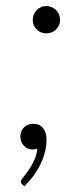

<svg xmlns="http://www.w3.org/2000/svg" viewBox="-20 -504 286 650"><path d="M54 119Q51.5 117 51 114.8Q50.5 112.5 50.5 110Q50.5 106 58.2 96.8Q66 87.5 76 73.2Q86 59 95 40.5Q104 22 106.5 -0.5Q99 2 91 2Q72.5 2 60.8 -10.5Q49 -23 49 -42.5Q49 -60 61 -72.5Q73 -85 92.5 -85Q114 -85 125.8 -70.2Q137.5 -55.5 137.5 -31.5Q137.5 -11 132.2 10.2Q127 31.5 117 52Q107 72.5 93 91.5Q79 110.5 62 126.5ZM91 -437Q91 -446.5 94.5 -455Q98 -463.5 104.2 -469.8Q110.5 -476 118.8 -479.8Q127 -483.5 137 -483.5Q146.5 -483.5 155 -479.8Q163.5 -476 169.8 -469.8Q176 -463.5 179.8 -455Q183.5 -446.5 183.5 -437Q183.5 -427 179.8 -418.8Q176 -410.5 169.8 -404.2Q163.5 -398 155 -394.5Q146.5 -391 137 -391Q117.5 -391 104.2 -404.2Q91 -417.5 91 -437Z"/></svg>

Font: Lato 2
Style: Italic
Weight: 300
Italic angle: -7°
Designer: Lukasz Dziedzic with Adam Twardoch and Botio Nikoltchev
Foundry: tyPoland Lukasz Dziedzic
Version: Version 2.015; 2015-08-06; http://www.latofonts.com/